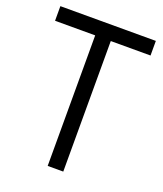

<svg xmlns="http://www.w3.org/2000/svg" viewBox="-138 -836 787 926"><g transform="rotate(20 256.0 -372.5)"><path d="M297 0V-670H501V-745H11V-670H217V0Z"/></g></svg>

Font: Plus Jakarta Sans
Style: Regular
Weight: 400
Designer: Gumpita Rahayu
Foundry: Tokotype
Version: Version 2.071;gftools[0.9.30]